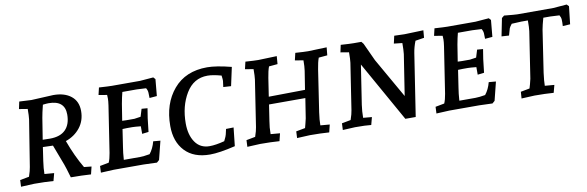

<svg xmlns="http://www.w3.org/2000/svg" viewBox="-43 -876 3743 1224"><g transform="rotate(-10 1828.5 -264.5)"><path d="M178 -529 321 -536Q393 -536 435.5 -502Q478 -468 478 -405.5Q478 -343 442.5 -298Q407 -253 349 -233Q387 -129 434 -50L482 -45L470 4Q411 0 340 0Q320 -69 313 -87L263 -219H260Q242 -219 198 -221L185 -133Q178 -85 178 -50L240 -45L227 4Q173 0 103 0L17 4L19 -39L78 -50Q91 -88 94 -110L142 -410Q145 -432 145 -477L90 -486L100 -533Q148 -530 178 -529ZM282 -490Q269 -490 245 -487Q232 -435 227 -405L205 -267Q224 -266 252 -266Q319 -266 353 -300.5Q387 -335 387 -399Q387 -490 282 -490Z M699 -529H881L968 -536L980 -523L970 -415L922 -411Q922 -431 921 -446.5Q920 -462 911 -476Q863 -479 851 -479H758Q750 -449 742 -405L725 -298Q736 -297 753 -297H804L845 -303L860 -352L898 -349Q891 -301 888 -286L878 -199L836 -194V-243Q796 -247 781 -247H747Q728 -247 718 -246L701 -133Q695 -98 692 -51H796Q820 -51 860 -58Q885 -89 897 -135L943 -131L913 -11L897 3Q826 0 811 0H618L534 4L536 -39L594 -50Q604 -73 610 -110L656 -410Q660 -438 660 -453.5Q660 -469 659 -477L605 -486L616 -533Q679 -529 699 -529Z M1240 11Q1135 11 1078 -49.5Q1021 -110 1021 -212Q1021 -356 1099 -448Q1177 -540 1317 -540Q1375 -540 1473 -515L1447 -395L1397 -398L1402 -437Q1403 -444 1399 -472Q1345 -487 1310 -487Q1220 -487 1170.5 -405Q1121 -323 1121 -211Q1121 -136 1153.5 -89Q1186 -42 1246 -42Q1286 -42 1343 -57Q1359 -89 1360 -97L1368 -132L1417 -133L1404 -14Q1300 11 1240 11Z M2090 -533 2085 -482 2029 -477Q2019 -450 2012 -405L1971 -133Q1964 -85 1964 -50L2024 -45L2012 4Q1958 0 1888 0L1804 4L1806 -39L1865 -50Q1865 -51 1872 -76.5Q1879 -102 1880 -110L1900 -238H1665L1649 -133Q1642 -93 1642 -50L1702 -45L1690 4Q1636 0 1566 0L1482 4L1484 -39L1542 -50Q1555 -88 1558 -110L1604 -410Q1607 -432 1607 -477L1553 -486L1564 -533Q1624 -529 1647 -529L1767 -533L1763 -482L1707 -477Q1697 -450 1690 -405L1672 -287L1907 -290L1926 -410Q1930 -436 1930 -477L1876 -486L1887 -533Q1947 -529 1969 -529Z M2264 -529H2314L2326 -514Q2371 -416 2379 -399L2526 -141L2567 -405Q2570 -432 2570 -476L2516 -482L2527 -531L2594 -529L2716 -533L2712 -485L2655 -476Q2640 -438 2634 -400L2572 3H2505L2286 -387L2247 -133Q2241 -92 2241 -50L2297 -45L2284 4Q2250 0 2180 0L2100 4L2102 -39L2160 -50Q2173 -88 2176 -110L2222 -410Q2225 -432 2225 -477L2171 -486L2181 -533Q2241 -529 2264 -529Z M2871 -529H3053L3140 -536L3152 -523L3142 -415L3094 -411Q3094 -431 3093 -446.5Q3092 -462 3083 -476Q3035 -479 3023 -479H2930Q2922 -449 2914 -405L2897 -298Q2908 -297 2925 -297H2976L3017 -303L3032 -352L3070 -349Q3063 -301 3060 -286L3050 -199L3008 -194V-243Q2968 -247 2953 -247H2919Q2900 -247 2890 -246L2873 -133Q2867 -98 2864 -51H2968Q2992 -51 3032 -58Q3057 -89 3069 -135L3115 -131L3085 -11L3069 3Q2998 0 2983 0H2790L2706 4L2708 -39L2766 -50Q2776 -73 2782 -110L2828 -410Q2832 -438 2832 -453.5Q2832 -469 2831 -477L2777 -486L2788 -533Q2851 -529 2871 -529Z M3587 -476Q3542 -479 3528 -479H3483Q3470 -433 3465 -405L3424 -133Q3417 -80 3417 -50L3478 -45L3465 4Q3412 0 3342 0L3257 4L3260 -39L3318 -50Q3325 -71 3334 -110L3380 -410Q3383 -431 3383 -479H3340Q3329 -479 3278 -476Q3264 -458 3261 -450Q3258 -442 3248 -405L3200 -408L3223 -523L3239 -536Q3310 -529 3324 -529H3557L3644 -536L3657 -523L3644 -408L3596 -405Q3597 -417 3597 -429Q3597 -441 3596.5 -450.5Q3596 -460 3587 -476Z"/></g></svg>

Font: Andada SC
Style: Italic
Weight: 400
Italic angle: -8.29999°
Designer: Carolina Giovagnoli
Foundry: Carolina Giovagnoli
Version: Version 1.003